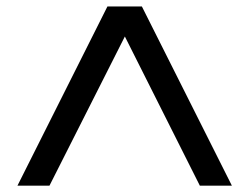

<svg xmlns="http://www.w3.org/2000/svg" viewBox="-20 -770 770 592"><path d="M695 -197.5H596.2L365 -657.5L132.5 -197.5H33.8L311.2 -750H417.5Z"/></svg>

Font: Now Alt Medium
Style: Regular
Weight: 500
Designer: Alfredo Marco Pradil
Foundry: Alfredo Marco Pradil
Version: Version 1.002;PS 001.002;hotconv 1.0.88;makeotf.lib2.5.64775